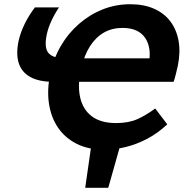

<svg xmlns="http://www.w3.org/2000/svg" viewBox="-20 -693 877 908"><path d="M383 195 415 -28H555L492 195ZM475 15Q398 15 342.5 -13Q287 -41 254 -90Q221 -139 211.5 -203.5Q202 -268 217 -341Q232 -414 267 -474.5Q302 -535 353 -579.5Q404 -624 465.5 -648.5Q527 -673 596 -673Q660 -673 708 -652Q756 -631 785.5 -592Q815 -553 824.5 -499.5Q834 -446 821 -382Q816 -360 811 -340Q806 -320 801 -306L666 -334Q670 -342 674.5 -355.5Q679 -369 681 -381Q691 -423 687 -456Q683 -489 667 -513Q651 -537 624 -549Q597 -561 560 -561Q510 -561 471.5 -539Q433 -517 406 -475Q379 -433 364 -371Q346 -294 358.5 -235Q371 -176 413.5 -143.5Q456 -111 529 -111Q588 -111 629.5 -129.5Q671 -148 714 -180L771 -105Q725 -62 675 -36Q625 -10 573.5 2.5Q522 15 475 15ZM742 -417 801 -306H234Q164 -306 123 -329Q82 -352 68.5 -395Q55 -438 68 -500Q77 -539 96 -578.5Q115 -618 145 -658H259Q237 -625 222 -592Q207 -559 201 -529Q188 -466 210 -441.5Q232 -417 289 -417Z"/></svg>

Font: Ysabeau ExtraBold
Style: Italic
Weight: 800
Italic angle: -12°
Designer: Christian Thalmann (Catharsis Fonts)
Version: Version 2.002